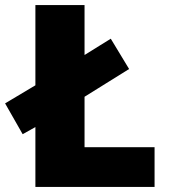

<svg xmlns="http://www.w3.org/2000/svg" viewBox="-35 -734 664 754"><path d="M104 0V-235L54 -207L-15 -328L104 -399V-714H297V-518L400 -582L472 -463L297 -354V-156H572V0Z"/></svg>

Font: Noto Sans Myanmar Black
Style: Regular
Weight: 900
Designer: Monotype Design Team
Foundry: Monotype Imaging Inc.
Version: Version 2.107; ttfautohint (v1.8.4.7-5d5b)